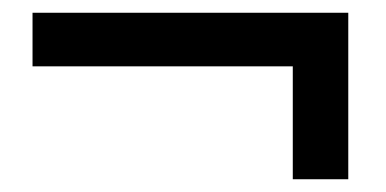

<svg xmlns="http://www.w3.org/2000/svg" viewBox="-20 -434 605 301"><path d="M526 -153H439V-330H31V-414H526Z"/></svg>

Font: Hind Kochi Medium
Style: Regular
Weight: 500
Designer: Dhruvi Tolia
Foundry: Indian Type Foundry
Version: Version 0.702;PS 1.0;hotconv 1.0.81;makeotf.lib2.5.63406